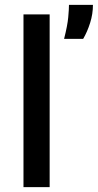

<svg xmlns="http://www.w3.org/2000/svg" viewBox="-20 -765 400 785"><path d="M76 0V-706H183V0ZM242 -606Q256 -661 259 -694.5Q262 -728 262 -745H360Q360 -708 348.5 -671.5Q337 -635 320 -606Z"/></svg>

Font: Bricolage Grotesque 12pt Medium
Style: Regular
Weight: 500
Designer: Mathieu Triay
Foundry: Atelier Triay
Version: Version 1.001; ttfautohint (v1.8.4.7-5d5b);gftools[0.9.33.de